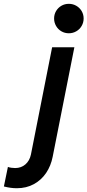

<svg xmlns="http://www.w3.org/2000/svg" viewBox="-139 -768 457 1003"><path d="M-118.7 206.1 -97.7 104Q-90.3 106.9 -79.6 108.4Q-68.8 109.9 -60.1 109.9Q-28.3 109.9 -6.3 90.8Q15.6 71.8 22.5 39.6L133.3 -521H249.5L136.2 50.8Q127 98.1 102.1 135.3Q77.1 172.4 38.1 193.8Q-1 215.3 -51.3 215.3Q-83 215.3 -118.7 206.1ZM143.6 -671.4Q143.6 -692.4 153.8 -710Q164.1 -727.5 181.6 -737.8Q199.2 -748 220.7 -748Q241.7 -748 259.5 -737.8Q277.3 -727.5 287.6 -710Q297.9 -692.4 297.9 -671.4Q297.9 -650.4 287.6 -632.6Q277.3 -614.7 259.5 -604.5Q241.7 -594.2 220.7 -594.2Q199.2 -594.2 181.6 -604.5Q164.1 -614.7 153.8 -632.6Q143.6 -650.4 143.6 -671.4Z"/></svg>

Font: Reddit Sans Vanilla SemiBold
Style: Italic
Weight: 600
Italic angle: -11.25°
Designer: Stephen Hutchings
Version: Version 1.013